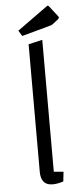

<svg xmlns="http://www.w3.org/2000/svg" viewBox="-57 -852 373 892"><g transform="rotate(-5 129.0 -406.5)"><path d="M207 -46 202 -1Q174 8 152 8Q97 8 97 -55V-650L162 -665V-50Q188 -47 207 -46ZM55 -717 194 -817Q199 -821 201 -821Q203 -821 206 -818L242 -772Q248 -765 248 -762Q248 -758 242 -753L219 -735Q212 -729 199 -726L71 -691Z"/></g></svg>

Font: Changa ExtraLight
Style: Regular
Weight: 275
Designer: Eduardo Rodriguez Tunni
Foundry: Eduardo Rodriguez Tunni
Version: Version 2.002; ttfautohint (v1.5) -l 8 -r 50 -G 200 -x 14 -H